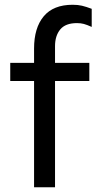

<svg xmlns="http://www.w3.org/2000/svg" viewBox="-20 -786 405 806"><path d="M123 -446H23V-522H123V-582Q123 -669 163.5 -717.5Q204 -766 285 -766Q307 -766 324 -762Q341 -758 365 -749V-673Q345 -682 332 -685.5Q319 -689 303 -689Q255 -689 233 -662.5Q211 -636 211 -592V-522H355V-446H211V0H123Z"/></svg>

Font: AmikoRegular
Style: Regular
Weight: 400
Designer: Pablo Impallari, Rodrigo Fuenzalida, Andres Torresi
Foundry: Impallari Type
Version: Version 1.000; ttfautohint (v1.3)